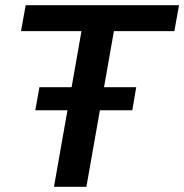

<svg xmlns="http://www.w3.org/2000/svg" viewBox="-20 -720 710 740"><path d="M116 -295H240L188 0H313L365 -295H490L505 -384H381L419 -600H652L670 -700H79L61 -600H294L256 -384H132Z"/></svg>

Font: Uncut Sans Semibold
Style: Italic
Weight: 600
Italic angle: -10°
Designer: Kasper Nordkvist
Foundry: Uncut Type
Version: Version 1.111;FEAKit 1.0